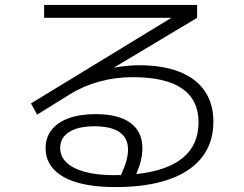

<svg xmlns="http://www.w3.org/2000/svg" viewBox="-20 -721 978 771"><path d="M163.1 -126Q163.1 -168.5 187 -199.2Q210.9 -230 256.1 -246.3Q301.3 -262.7 363.3 -262.7Q456.1 -262.7 503.9 -227.5Q551.8 -192.4 551.8 -125Q551.8 -101.6 545.9 -76.9Q540 -52.2 527.3 -22Q651.4 -35.2 714.4 -87.4Q777.3 -139.6 777.3 -229.5Q777.3 -319.8 711.2 -365.5Q645 -411.1 512.7 -411.1Q443.8 -411.1 379.9 -393.8Q315.9 -376.5 261.7 -342.8L128.9 -260.7L104.5 -305.7L668 -649.4H157.2V-701.2H771.5V-649.4L437 -449.2Q492.7 -459 539.1 -459Q633.8 -459 700.7 -432.6Q767.6 -406.2 802.2 -355.5Q836.9 -304.7 836.9 -232.4Q836.9 -148.4 791.3 -89.6Q745.6 -30.8 657.5 -0.2Q569.3 30.3 443.4 30.3Q354 30.3 291.3 12.2Q228.5 -5.9 195.8 -41Q163.1 -76.2 163.1 -126ZM437.5 -17.6 465.8 -18.1Q481 -51.3 487.5 -75.2Q494.1 -99.1 494.1 -120.1Q494.1 -166.5 460.2 -190.2Q426.3 -213.9 359.4 -213.9Q293.5 -213.9 257.6 -190.9Q221.7 -168 221.7 -127Q221.7 -92.8 247.1 -68.4Q272.5 -43.9 321 -30.8Q369.6 -17.6 437.5 -17.6Z"/></svg>

Font: Pretendard Light
Style: Regular
Weight: 300
Designer: Base glyphs from Inter by Rasmus Andersson; Hangeul glyphs from Noto Sans CJK(Source Han Sans) by Jang Soo-young and Kan
Foundry: Kil Hyung-jin
Version: Version 1.309